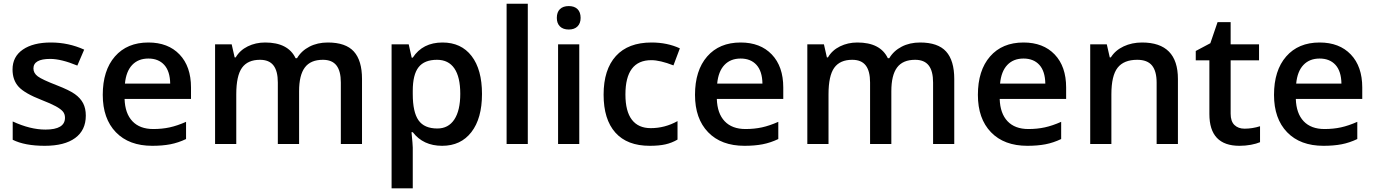

<svg xmlns="http://www.w3.org/2000/svg" viewBox="-20 -780 7447 1040"><path d="M444.8 -153.8Q444.8 -74.7 387.2 -32.5Q329.6 9.8 222.2 9.8Q114.3 9.8 48.8 -22.9V-122.1Q144 -78.1 226.1 -78.1Q332 -78.1 332 -142.1Q332 -162.6 320.3 -176.3Q308.6 -189.9 281.7 -204.6Q254.9 -219.2 207 -237.8Q113.8 -273.9 80.8 -310.1Q47.9 -346.2 47.9 -403.8Q47.9 -473.1 103.8 -511.5Q159.7 -549.8 255.9 -549.8Q351.1 -549.8 436 -511.2L398.9 -424.8Q311.5 -460.9 252 -460.9Q161.1 -460.9 161.1 -409.2Q161.1 -383.8 184.8 -366.2Q208.5 -348.6 288.1 -317.9Q355 -292 385.3 -270.5Q415.5 -249 430.2 -220.9Q444.8 -192.9 444.8 -153.8Z M804.7 9.8Q678.7 9.8 607.7 -63.7Q536.6 -137.2 536.6 -266.1Q536.6 -398.4 602.5 -474.1Q668.5 -549.8 783.7 -549.8Q890.6 -549.8 952.6 -484.9Q1014.6 -419.9 1014.6 -306.2V-244.1H654.8Q657.2 -165.5 697.3 -123.3Q737.3 -81.1 810.1 -81.1Q857.9 -81.1 899.2 -90.1Q940.4 -99.1 987.8 -120.1V-26.9Q945.8 -6.8 902.8 1.5Q859.9 9.8 804.7 9.8ZM783.7 -462.9Q729 -462.9 696 -428.2Q663.1 -393.6 656.7 -327.1H901.9Q900.9 -394 869.6 -428.5Q838.4 -462.9 783.7 -462.9Z M1600.1 0H1484.9V-333Q1484.9 -395 1461.4 -425.5Q1438 -456.1 1388.2 -456.1Q1321.8 -456.1 1290.8 -412.8Q1259.8 -369.6 1259.8 -269V0H1145V-540H1234.9L1251 -469.2H1256.8Q1279.3 -507.8 1322 -528.8Q1364.7 -549.8 1416 -549.8Q1540.5 -549.8 1581.1 -464.8H1588.9Q1612.8 -504.9 1656.2 -527.3Q1699.7 -549.8 1755.9 -549.8Q1852.5 -549.8 1896.7 -501Q1940.9 -452.1 1940.9 -352.1V0H1826.2V-333Q1826.2 -395 1802.5 -425.5Q1778.8 -456.1 1729 -456.1Q1662.1 -456.1 1631.1 -414.3Q1600.1 -372.6 1600.1 -286.1Z M2375 9.8Q2272.5 9.8 2215.8 -64H2209Q2215.8 4.4 2215.8 19V240.2H2101.1V-540H2193.8Q2197.8 -524.9 2210 -467.8H2215.8Q2269.5 -549.8 2377 -549.8Q2478 -549.8 2534.4 -476.6Q2590.8 -403.3 2590.8 -271Q2590.8 -138.7 2533.4 -64.5Q2476.1 9.8 2375 9.8ZM2347.2 -456.1Q2278.8 -456.1 2247.3 -416Q2215.8 -376 2215.8 -288.1V-271Q2215.8 -172.4 2247.1 -128.2Q2278.3 -84 2349.1 -84Q2408.7 -84 2440.9 -132.8Q2473.1 -181.6 2473.1 -272Q2473.1 -362.8 2441.2 -409.4Q2409.2 -456.1 2347.2 -456.1Z M2838.9 0H2724.1V-759.8H2838.9Z M3117.7 0H3002.9V-540H3117.7ZM2996.1 -683.1Q2996.1 -713.9 3012.9 -730.5Q3029.8 -747.1 3061 -747.1Q3091.3 -747.1 3108.2 -730.5Q3125 -713.9 3125 -683.1Q3125 -653.8 3108.2 -637Q3091.3 -620.1 3061 -620.1Q3029.8 -620.1 3012.9 -637Q2996.1 -653.8 2996.1 -683.1Z M3499.5 9.8Q3377 9.8 3313.2 -61.8Q3249.5 -133.3 3249.5 -267.1Q3249.5 -403.3 3316.2 -476.6Q3382.8 -549.8 3508.8 -549.8Q3594.2 -549.8 3662.6 -518.1L3627.9 -425.8Q3555.2 -454.1 3507.8 -454.1Q3367.7 -454.1 3367.7 -268.1Q3367.7 -177.2 3402.6 -131.6Q3437.5 -85.9 3504.9 -85.9Q3581.5 -85.9 3649.9 -124V-23.9Q3619.1 -5.9 3584.2 2Q3549.3 9.8 3499.5 9.8Z M4012.7 9.8Q3886.7 9.8 3815.7 -63.7Q3744.6 -137.2 3744.6 -266.1Q3744.6 -398.4 3810.5 -474.1Q3876.5 -549.8 3991.7 -549.8Q4098.6 -549.8 4160.6 -484.9Q4222.7 -419.9 4222.7 -306.2V-244.1H3862.8Q3865.2 -165.5 3905.3 -123.3Q3945.3 -81.1 4018.1 -81.1Q4065.9 -81.1 4107.2 -90.1Q4148.4 -99.1 4195.8 -120.1V-26.9Q4153.8 -6.8 4110.8 1.5Q4067.9 9.8 4012.7 9.8ZM3991.7 -462.9Q3937 -462.9 3904.1 -428.2Q3871.1 -393.6 3864.7 -327.1H4109.9Q4108.9 -394 4077.6 -428.5Q4046.4 -462.9 3991.7 -462.9Z M4808.1 0H4692.9V-333Q4692.9 -395 4669.4 -425.5Q4646 -456.1 4596.2 -456.1Q4529.8 -456.1 4498.8 -412.8Q4467.8 -369.6 4467.8 -269V0H4353V-540H4442.9L4459 -469.2H4464.8Q4487.3 -507.8 4530 -528.8Q4572.8 -549.8 4624 -549.8Q4748.5 -549.8 4789.1 -464.8H4796.9Q4820.8 -504.9 4864.3 -527.3Q4907.7 -549.8 4963.9 -549.8Q5060.5 -549.8 5104.7 -501Q5148.9 -452.1 5148.9 -352.1V0H5034.2V-333Q5034.2 -395 5010.5 -425.5Q4986.8 -456.1 4937 -456.1Q4870.1 -456.1 4839.1 -414.3Q4808.1 -372.6 4808.1 -286.1Z M5544.9 9.8Q5418.9 9.8 5347.9 -63.7Q5276.9 -137.2 5276.9 -266.1Q5276.9 -398.4 5342.8 -474.1Q5408.7 -549.8 5523.9 -549.8Q5630.9 -549.8 5692.9 -484.9Q5754.9 -419.9 5754.9 -306.2V-244.1H5395Q5397.5 -165.5 5437.5 -123.3Q5477.5 -81.1 5550.3 -81.1Q5598.1 -81.1 5639.4 -90.1Q5680.7 -99.1 5728 -120.1V-26.9Q5686 -6.8 5643.1 1.5Q5600.1 9.8 5544.9 9.8ZM5523.9 -462.9Q5469.2 -462.9 5436.3 -428.2Q5403.3 -393.6 5397 -327.1H5642.1Q5641.1 -394 5609.9 -428.5Q5578.6 -462.9 5523.9 -462.9Z M6360.4 0H6245.1V-332Q6245.1 -394.5 6220 -425.3Q6194.8 -456.1 6140.1 -456.1Q6067.4 -456.1 6033.7 -413.1Q6000 -370.1 6000 -269V0H5885.3V-540H5975.1L5991.2 -469.2H5997.1Q6021.5 -507.8 6066.4 -528.8Q6111.3 -549.8 6166 -549.8Q6360.4 -549.8 6360.4 -352.1Z M6721.2 -83Q6763.2 -83 6805.2 -96.2V-9.8Q6786.1 -1.5 6756.1 4.2Q6726.1 9.8 6693.8 9.8Q6530.8 9.8 6530.8 -162.1V-453.1H6457V-503.9L6536.1 -545.9L6575.2 -660.2H6646V-540H6799.8V-453.1H6646V-164.1Q6646 -122.6 6666.7 -102.8Q6687.5 -83 6721.2 -83Z M7148.9 9.8Q7022.9 9.8 6951.9 -63.7Q6880.9 -137.2 6880.9 -266.1Q6880.9 -398.4 6946.8 -474.1Q7012.7 -549.8 7127.9 -549.8Q7234.9 -549.8 7296.9 -484.9Q7358.9 -419.9 7358.9 -306.2V-244.1H6999Q7001.5 -165.5 7041.5 -123.3Q7081.5 -81.1 7154.3 -81.1Q7202.1 -81.1 7243.4 -90.1Q7284.7 -99.1 7332 -120.1V-26.9Q7290 -6.8 7247.1 1.5Q7204.1 9.8 7148.9 9.8ZM7127.9 -462.9Q7073.2 -462.9 7040.3 -428.2Q7007.3 -393.6 7001 -327.1H7246.1Q7245.1 -394 7213.9 -428.5Q7182.6 -462.9 7127.9 -462.9Z"/></svg>

Font: f0_51262          
Style: Regular
Weight: 600
Foundry: Ascender Corporation
Version: Version 1.10